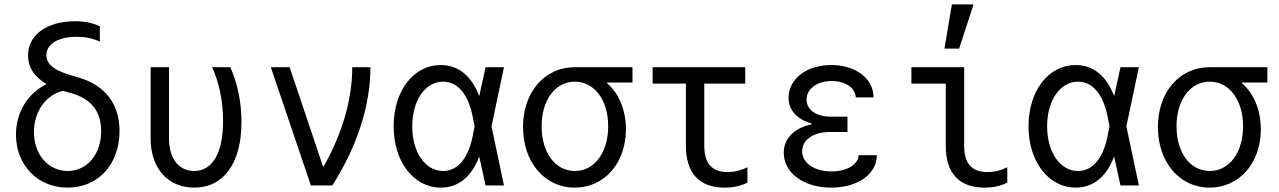

<svg xmlns="http://www.w3.org/2000/svg" viewBox="-20 -847 5840 877"><path d="M331 -679C369 -679 400 -673 436 -657V-727C404 -742 367 -750 323 -750C194 -750 108 -687 108 -594C108 -540 137 -495 193 -463C109 -422 53 -337 53 -232C53 -92 153 10 289 10C428 10 526 -96 526 -248C526 -372 461 -457 339 -493L296 -506C225 -527 192 -555 192 -595C192 -646 246 -679 331 -679ZM268 -432 307 -421C397 -395 442 -338 442 -248C442 -142 378 -66 289 -66C200 -66 135 -142 135 -244C135 -338 190 -414 268 -432Z M1032 -540H949C981 -470 999 -384 999 -295C999 -149 951 -66 867 -66C796 -66 752 -124 752 -214V-540H668V-214C668 -78 747 10 867 10C1002 10 1083 -102 1083 -290C1083 -379 1065 -467 1032 -540Z M1400 0H1498C1612 -179 1672 -366 1672 -540H1589C1589 -394 1544 -238 1459 -88H1455L1303 -540H1217Z M1993 -550C1869 -550 1778 -432 1778 -270C1778 -109 1869 10 1994 10C2073 10 2134 -39 2169 -132L2198 0H2282L2225 -270L2282 -540H2198L2169 -408C2134 -501 2073 -550 1993 -550ZM2138 -220C2117 -121 2069 -66 2004 -66C1922 -66 1863 -152 1863 -270C1863 -388 1922 -474 2004 -474C2069 -474 2117 -419 2138 -320L2148 -270Z M2606 -66C2516 -66 2454 -150 2454 -270C2454 -390 2516 -474 2606 -474C2695 -474 2758 -390 2758 -270C2758 -150 2695 -66 2606 -66ZM2605 10C2740 10 2839 -101 2839 -257C2839 -345 2807 -420 2753 -467V-470H2869V-540H2605C2469 -540 2369 -428 2369 -267C2369 -106 2468 10 2605 10Z M3197 -181V-465H3384V-540H2961V-465H3113V-181C3113 -56 3174 10 3290 10C3330 10 3366 2 3394 -13V-83C3364 -68 3334 -61 3304 -61C3232 -61 3197 -100 3197 -181Z M3889 -402H3970C3970 -488 3889 -550 3777 -550C3664 -550 3582 -486 3582 -401C3582 -345 3618 -303 3687 -283V-279C3607 -262 3560 -215 3560 -149C3560 -57 3651 10 3777 10C3898 10 3985 -52 3985 -138H3902C3900 -95 3848 -64 3778 -64C3699 -64 3644 -103 3644 -156C3644 -208 3695 -244 3769 -244H3851V-314H3774C3708 -314 3664 -346 3664 -392C3664 -441 3712 -477 3779 -477C3841 -477 3887 -446 3889 -402Z M4384 -540H4143V-465H4300V-181C4300 -56 4361 10 4477 10C4517 10 4553 2 4581 -13V-83C4551 -68 4521 -61 4491 -61C4419 -61 4384 -100 4384 -181ZM4427 -827H4328L4294 -625H4361Z M4893 -550C4769 -550 4678 -432 4678 -270C4678 -109 4769 10 4894 10C4973 10 5034 -39 5069 -132L5098 0H5182L5125 -270L5182 -540H5098L5069 -408C5034 -501 4973 -550 4893 -550ZM5038 -220C5017 -121 4969 -66 4904 -66C4822 -66 4763 -152 4763 -270C4763 -388 4822 -474 4904 -474C4969 -474 5017 -419 5038 -320L5048 -270Z M5506 -66C5416 -66 5354 -150 5354 -270C5354 -390 5416 -474 5506 -474C5595 -474 5658 -390 5658 -270C5658 -150 5595 -66 5506 -66ZM5505 10C5640 10 5739 -101 5739 -257C5739 -345 5707 -420 5653 -467V-470H5769V-540H5505C5369 -540 5269 -428 5269 -267C5269 -106 5368 10 5505 10Z"/></svg>

Font: CommitMono-dimboump
Style: Regular
Weight: 400
Monospace: yes
Designer: Eigil Nikolajsen
Foundry: Eigil Nikolajsen
Version: Version 1.143